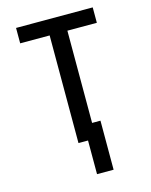

<svg xmlns="http://www.w3.org/2000/svg" viewBox="-135 -821 871 1108"><g transform="rotate(-15 300.0 -267.0)"><path d="M304 201V0H247V-643H71V-735H529V-643H353V-92H403V201Z"/></g></svg>

Font: Iosevka SS04 Semibold Extended
Style: Regular
Weight: 600
Width: 7
Monospace: yes
Designer: Belleve Invis
Foundry: Belleve Invis
Version: Version 19.0.0; ttfautohint (v1.8.4)